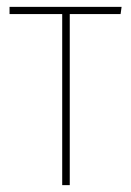

<svg xmlns="http://www.w3.org/2000/svg" viewBox="-20 -539 382 559"><path d="M334 -519 331.1 -498H183.1V0H161.1V-498H7.8V-519Z"/></svg>

Font: Fira Sans Compressed Thin
Style: Regular
Weight: 100
Width: 1
Designer: Carrois Corporate & Edenspiekermann AG
Foundry: Carrois Corporate GbR & Edenspiekermann AG
Version: Version 4.203;PS 004.203;hotconv 1.0.88;makeotf.lib2.5.64775